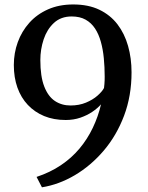

<svg xmlns="http://www.w3.org/2000/svg" viewBox="-20 -772 647 840"><path d="M300.5 -752.5Q366.5 -752.5 414.5 -729.5Q462.5 -706.5 493.8 -665.8Q525 -625 540.2 -571.2Q555.5 -517.5 555.5 -455.5Q555.5 -352.5 522.8 -265.8Q490 -179 433.8 -113Q377.5 -47 307.8 -5.8Q238 35.5 163.5 47.5L140 2Q199 -17.5 246 -49Q293 -80.5 327.8 -122Q362.5 -163.5 386 -212.8Q409.5 -262 422 -315.5Q407 -298.5 384.2 -283Q361.5 -267.5 331.8 -257.2Q302 -247 267.5 -247Q215 -247 173.2 -264.2Q131.5 -281.5 101.8 -313Q72 -344.5 56.2 -388.8Q40.5 -433 40.5 -487.5Q40.5 -540 57.8 -587.5Q75 -635 108.2 -672.2Q141.5 -709.5 190 -731Q238.5 -752.5 300.5 -752.5ZM288.5 -310.5Q326 -310.5 356 -323Q386 -335.5 406.5 -353.5Q427 -371.5 435 -387Q436 -395 436.8 -403.8Q437.5 -412.5 437.8 -420.8Q438 -429 438 -437Q438 -478.5 434.2 -517.2Q430.5 -556 421.2 -589.2Q412 -622.5 395.8 -647.2Q379.5 -672 354.5 -686Q329.5 -700 293.5 -700Q246.5 -700 216 -671.8Q185.5 -643.5 171 -599.8Q156.5 -556 156.5 -509.5Q156.5 -437.5 173.5 -393.8Q190.5 -350 220.2 -330.2Q250 -310.5 288.5 -310.5Z"/></svg>

Font: Merriweather Medium
Style: Regular
Weight: 500
Version: Version 2.100